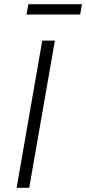

<svg xmlns="http://www.w3.org/2000/svg" viewBox="-20 -893 410 913"><path d="M59 0H119L241 -700H181ZM106 -824H361L370 -873H115Z"/></svg>

Font: Fixel Display 20240404 Light
Style: Italic
Weight: 300
Italic angle: -10°
Designer: AlfaBravo + MacPaw
Foundry: Kyrylo Tkachov, Marchela Mozhyna, Serhii Makarenko, Maria Weinstein, Zakhar Kryvoshyya
Version: Version 1.211;Glyphs 3.2 (3225)